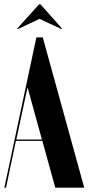

<svg xmlns="http://www.w3.org/2000/svg" viewBox="-30 -873 412 893"><path d="M48.8 -738.8 151.9 -853H158.2L259.8 -738.8H253.9L153.8 -785.2L55.2 -738.8ZM-9.8 0 139.2 -699.2H168.9L361.8 0H227.1L167 -217.8H43.9L-2 0ZM97.2 -462.9 45.9 -224.1H165L99.1 -462.9Z"/></svg>

Font: Moniqa Black Display
Style: Regular
Weight: 900
Designer: Rajesh Rajput
Foundry: Rajesh Rajput
Version: Version 1.000